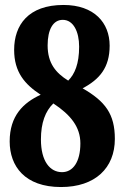

<svg xmlns="http://www.w3.org/2000/svg" viewBox="-20 -744 501 774"><path d="M226 10C364 10 443 -67 443 -184C443 -284 405 -335 313 -388C381 -424 422 -471 422 -560C422 -652 360 -724 236 -724C94 -724 37 -643 37 -543C37 -453 80 -404 144 -362C74 -330 19 -277 19 -174C19 -74 80 10 226 10ZM255 -419C205 -450 172 -489 172 -561C172 -625 194 -664 233 -664C276 -664 299 -616 299 -556C299 -486 281 -445 255 -419ZM230 -50C182 -50 145 -93 145 -182C145 -249 163 -296 195 -327C265 -281 304 -232 304 -166C304 -91 274 -50 230 -50Z"/></svg>

Font: Noto Serif Hebrew ExtraCondensed ExtraBold
Style: Regular
Weight: 800
Width: 2
Designer: Monotype Design Team
Foundry: Monotype Imaging Inc.
Version: Version 2.004